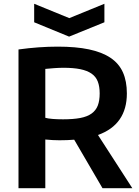

<svg xmlns="http://www.w3.org/2000/svg" viewBox="-20 -997 738 1017"><path d="M161 -977 347 -901 533 -977V-879L346 -803L161 -879ZM373 -257Q337 -254 295 -254Q282 -254 259 -255Q236 -256 220 -258V0H78V-735Q186 -750 286 -750Q382 -750 451 -735.5Q520 -721 565 -691Q610 -661 631 -614Q652 -567 652 -502Q652 -337 499 -282L681 0H523ZM314 -365Q368 -365 405 -372Q442 -379 465 -395.5Q488 -412 498 -438Q508 -464 508 -502Q508 -539 498 -565Q488 -591 465 -607Q442 -623 405.5 -630.5Q369 -638 316 -638Q294 -638 266.5 -636Q239 -634 220 -632V-373Q234 -369 258.5 -367Q283 -365 314 -365Z"/></svg>

Font: Encode Sans Normal
Style: SemiBold
Weight: 600
Designer: Pablo Impallari, Andres Torresi
Foundry: Pablo Impallari, Andres Torresi
Version: Version 1.000; ttfautohint (v1.00) -l 8 -r 50 -G 200 -x 14 -